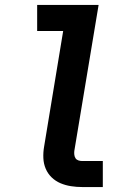

<svg xmlns="http://www.w3.org/2000/svg" viewBox="-20 -755 540 775"><path d="M312 0Q289 0 266.5 -3.5Q244 -7 224 -15.5Q204 -24 188.5 -39Q173 -54 164.5 -74Q156 -94 155 -117Q154 -140 158 -163L235 -630H130V-735H378L280 -146Q279 -138 280 -130Q281 -122 285 -116Q289 -110 296.5 -107.5Q304 -105 312 -105H395V0Z"/></svg>

Font: Iosevka SS04 Extrabold
Style: Italic
Weight: 800
Italic angle: -9°
Monospace: yes
Designer: Belleve Invis
Foundry: Belleve Invis
Version: Version 19.0.0; ttfautohint (v1.8.4)